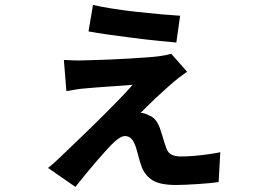

<svg xmlns="http://www.w3.org/2000/svg" viewBox="-20 -674 1040 766"><path d="M351 -654.3Q382 -646.9 428.2 -639.7Q474.3 -632.4 525.5 -626.7Q576.6 -621 622.4 -617Q668.3 -613 698.6 -611.2L683.5 -504.3Q653 -507.1 607.1 -511.7Q561.1 -516.3 510.2 -522.9Q459.3 -529.6 412.2 -536Q365.1 -542.4 333.1 -548.7ZM726.3 -387.9Q713.8 -379 699.1 -368.1Q684.4 -357.1 674.7 -348.7Q661.7 -337.4 642 -320Q622.2 -302.7 602 -283.5Q581.9 -264.4 565.6 -248.2Q549.3 -232 541.4 -224.1Q548.6 -223.6 557.7 -221Q566.8 -218.3 575.7 -212.9Q591.9 -207.4 603.5 -190.8Q615 -174.2 620.7 -154.1Q624.7 -143.5 628.3 -130.6Q631.8 -117.7 635.9 -105.1Q639.9 -92.4 643.7 -82.2Q650.3 -64.2 664.6 -57Q678.9 -49.8 700.5 -49.8Q727.7 -49.8 756.6 -52.3Q785.5 -54.8 812.1 -58.7Q838.7 -62.5 858.9 -66.7L852.2 52.3Q840.2 54.3 818.6 56.4Q797 58.5 771.6 60.2Q746.1 61.8 722.7 62.9Q699.2 64 682.9 64Q618.5 64 588.9 45.4Q559.4 26.7 546 -6.2Q541.3 -18.5 536.9 -33.4Q532.6 -48.3 529.2 -62.4Q525.7 -76.4 522.5 -85.6Q515.5 -107.1 505.4 -119.1Q495.4 -131.2 478.3 -131.2Q466.8 -131.2 451.8 -120.4Q436.9 -109.6 422.9 -95Q413.2 -84.8 397.6 -67.6Q382 -50.4 362.7 -28Q343.5 -5.6 322.6 19.8Q301.8 45.2 280.8 71.6L171.8 -3.9Q183.3 -12.8 193 -21.6Q202.8 -30.4 219.2 -46Q237.1 -63.1 265.5 -90.3Q294 -117.4 327 -149.5Q359.9 -181.6 394.2 -215.6Q428.4 -249.7 458.4 -280.6Q488.3 -311.6 509.3 -335.7Q497.7 -334.5 479.3 -333.2Q460.9 -331.8 439.6 -330.4Q418.3 -329 396.6 -327.5Q375 -326.1 355.6 -324.4Q336.2 -322.6 322.6 -321.6Q299.3 -319.9 279 -316.3Q258.6 -312.7 244.9 -310.5L234.8 -434.9Q250 -433.9 272.9 -433.1Q295.8 -432.3 316.5 -433.3Q329.1 -433.5 357 -434.4Q384.9 -435.2 420.8 -436.6Q456.6 -438.1 494.1 -440.3Q531.5 -442.5 564.2 -444.9Q596.9 -447.2 616.8 -450Q627.3 -451.2 642 -454.2Q656.7 -457.3 663.3 -459.3Z"/></svg>

Font: Noto Sans JP
Style: Regular
Weight: 100
Designer: Ryoko NISHIZUKA 西塚涼子 (kana, bopomofo & ideographs); Paul D. Hunt (Latin, Greek & Cyrillic); Sandoll Communications 산돌커뮤니
Foundry: Adobe
Version: Version 2.004;hotconv 1.0.118;makeotfexe 2.5.65603